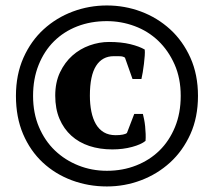

<svg xmlns="http://www.w3.org/2000/svg" viewBox="-20 -627 787 706"><path d="M38.6 -274.4Q38.6 -352.5 66.2 -414.6Q93.8 -476.6 140.6 -519.3Q187.5 -562 247.6 -584.5Q307.6 -606.9 373 -606.9Q438.5 -606.9 498.5 -584.5Q558.6 -562 605.5 -519.3Q652.3 -476.6 680.2 -414.6Q708 -352.5 708 -274.4Q708 -195.8 680.2 -134Q652.3 -72.3 605.5 -29.5Q558.6 13.2 498.5 35.9Q438.5 58.6 373 58.6Q304.7 58.6 243.9 35.9Q183.1 13.2 137.2 -29.5Q91.3 -72.3 64.9 -134Q38.6 -195.8 38.6 -274.4ZM101.6 -274.4Q101.6 -210.9 123.3 -159.9Q145 -108.9 182.1 -73.5Q219.2 -38.1 268.3 -18.6Q317.4 1 373 1Q431.2 1 480.7 -18.6Q530.3 -38.1 566.4 -73.5Q602.5 -108.9 623.5 -159.9Q644.5 -210.9 644.5 -274.4Q644.5 -339.4 621.8 -390.4Q599.1 -441.4 561.8 -477.1Q524.4 -512.7 475.1 -531Q425.8 -549.3 373 -549.3Q313.5 -549.3 263.9 -530Q214.4 -510.7 178.5 -475.1Q142.6 -439.5 122.1 -388.4Q101.6 -337.4 101.6 -274.4ZM473.6 -208H505.4Q507.3 -200.2 509.8 -188.5Q512.2 -176.8 513.7 -162.6Q515.1 -148.4 515.6 -134.3Q516.1 -120.1 515.1 -108.9Q499 -95.7 465.6 -86.7Q432.1 -77.6 393.1 -77.6Q346.7 -77.6 308.3 -90.3Q270 -103 242.2 -128.2Q214.4 -153.3 198.7 -190.2Q183.1 -227.1 183.1 -275.4Q183.1 -324.2 200.7 -361.1Q218.3 -397.9 246.1 -422.6Q273.9 -447.3 309.3 -460Q344.7 -472.7 380.9 -472.7Q425.8 -472.7 459 -464.6Q492.2 -456.5 512.2 -444.8Q513.2 -436 512.2 -421.9Q511.2 -407.7 509.3 -392.1Q507.3 -376.5 504.9 -361.3Q502.4 -346.2 500 -336.4H467.3L439.5 -415Q432.6 -419.9 421.4 -420.2Q410.2 -420.4 398.4 -420.4Q356 -420.4 333.3 -384.8Q310.5 -349.1 310.5 -275.4Q310.5 -243.7 315.9 -217Q321.3 -190.4 332.5 -170.9Q343.8 -151.4 361.8 -140.6Q379.9 -129.9 405.3 -129.9Q420.4 -129.9 431.6 -132.1Q442.9 -134.3 446.8 -138.2Z"/></svg>

Font: PT Astra Serif
Style: Bold
Weight: 700
Designer: A.Korolkova, I. Chaeva
Foundry: ParaType Ltd
Version: Version 1.002